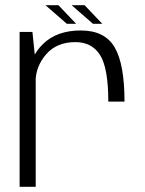

<svg xmlns="http://www.w3.org/2000/svg" viewBox="-20 -714 556 734"><path d="M394 -325.5H456Q456 -469 418.2 -533.2Q380.5 -597.5 289 -597.5Q197.5 -597.5 144.8 -546.2Q92 -495 92 -423L116 -401Q116 -459.5 156.2 -506.2Q196.5 -553 268 -553Q331.5 -553 362.8 -503.2Q394 -453.5 394 -325.5ZM55 0H116.5V-470.5L104 -592H55ZM335.5 -623H371L303.5 -694H254ZM235.5 -623H271L203.5 -694H154Z"/></svg>

Font: Anybody Thin Light
Style: Regular
Weight: 300
Version: Version 1.113;gftools[0.9.25]